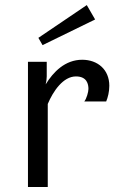

<svg xmlns="http://www.w3.org/2000/svg" viewBox="-20 -747 498 767"><path d="M360 -669.2 326.7 -726.7 133.3 -595.8 150 -566.7ZM308.3 -508.3C240 -508.3 192.5 -459.2 162.5 -410C165 -420 166.7 -430.8 166.7 -441.7V-500H91.7V0H170.8V-331.7C192.5 -383.3 232.5 -441.7 283.3 -441.7C327.5 -441.7 333.3 -410.8 333.3 -391.7C333.3 -380 325.8 -352.5 316.7 -341.7H404.2C410.8 -357.5 416.7 -380 416.7 -404.2C416.7 -469.2 370 -508.3 308.3 -508.3Z"/></svg>

Font: BoonHome
Style: Book
Weight: 400
Designer: Sungsit Sawaiwan
Foundry: Sungsit Sawaiwan
Version: Version 0.2